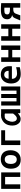

<svg xmlns="http://www.w3.org/2000/svg" viewBox="2195 -2742 558 4988"><g transform="rotate(-90 2474.0 -248.0)"><path d="M372.1 0V-394H179.2V0H62V-496.1H488.8V0Z M1064.5 -252Q1064.5 -193.4 1047.9 -144.8Q1031.2 -96.2 1000 -61.5Q968.8 -26.9 923.3 -7.8Q877.9 11.2 819.8 11.2Q764.6 11.2 721.2 -4.9Q677.7 -21 647.5 -53Q617.2 -85 601.1 -133.1Q585 -181.2 585 -245.1Q585 -304.2 601.8 -352.5Q618.7 -400.9 650.1 -435.1Q681.6 -469.2 727.1 -488Q772.5 -506.8 829.6 -506.8Q885.3 -506.8 928.7 -490.5Q972.2 -474.1 1002.4 -441.9Q1032.7 -409.7 1048.6 -362.1Q1064.5 -314.5 1064.5 -252ZM940.4 -249Q940.4 -326.2 911.4 -365Q882.3 -403.8 825.7 -403.8Q794.4 -403.8 772.5 -391.6Q750.5 -379.4 736.3 -358.2Q722.2 -336.9 715.6 -308.6Q709 -280.3 709 -248Q709 -170.4 740.2 -131.1Q771.5 -91.8 825.7 -91.8Q855.5 -91.8 877.4 -103.8Q899.4 -115.7 913.1 -137Q926.8 -158.2 933.6 -187Q940.4 -215.8 940.4 -249Z M1584.5 -394H1318.8V0H1199.7V-496.1H1584.5Z M2130.4 -498V-10.3Q2130.4 -5.4 2120.6 0H2037.6Q2032.7 0 2027.3 -10.3V-59.6H2023.9Q1945.3 9.8 1877.9 9.8Q1770 9.8 1722.2 -106.4Q1709 -142.6 1705.6 -202.6Q1705.6 -430.7 1911.1 -494.6Q1918.5 -494.6 1974.1 -501Q2002.4 -498 2017.6 -498ZM1805.2 -195.8Q1817.9 -89.8 1888.2 -89.8H1897.9Q1946.8 -89.8 2017.6 -186V-395Q2014.2 -404.8 1997.6 -404.8H1941.4Q1844.7 -404.8 1808.6 -249Z M2227.1 -496.1H2334V-98.1H2422.4V-496.1H2526.4V-98.1H2614.3V-496.1H2721.2V0H2227.1Z M3249 -286.1Q3249 -273.9 3248.3 -254.4Q3247.6 -234.9 3246.1 -217.8H2919.9Q2919.9 -185.1 2929.9 -160.2Q2939.9 -135.3 2958.3 -118.4Q2976.6 -101.6 3002.2 -92.8Q3027.8 -84 3059.1 -84Q3095.2 -84 3136.5 -89.6Q3177.7 -95.2 3222.2 -107.9V-13.2Q3203.1 -7.8 3180.7 -3.4Q3158.2 1 3134.8 4.4Q3111.3 7.8 3087.4 9.5Q3063.5 11.2 3041 11.2Q2984.4 11.2 2939.5 -4.9Q2894.5 -21 2863.3 -52.5Q2832 -84 2815.4 -130.4Q2798.8 -176.8 2798.8 -237.8Q2798.8 -298.3 2815.4 -347.9Q2832 -397.5 2862.3 -432.9Q2892.6 -468.3 2935.8 -487.5Q2979 -506.8 3032.2 -506.8Q3085 -506.8 3125.5 -490.5Q3166 -474.1 3193.4 -444.8Q3220.7 -415.5 3234.9 -375Q3249 -334.5 3249 -286.1ZM3127.9 -303.2Q3128.4 -332.5 3120.6 -354.2Q3112.8 -376 3099.4 -390.1Q3085.9 -404.3 3068.1 -411.1Q3050.3 -418 3029.8 -418Q2984.9 -418 2956.1 -387.9Q2927.2 -357.9 2921.9 -303.2Z M3670.9 0V-209H3478V0H3360.8V-496.1H3478V-310.1H3670.9V-496.1H3787.6V0Z M4220.7 0V-209H4027.8V0H3910.6V-496.1H4027.8V-310.1H4220.7V-496.1H4337.4V0Z M4496.6 -141.1Q4511.7 -175.8 4533.2 -191.7Q4554.7 -207.5 4577.6 -211.9Q4553.2 -215.8 4533 -226.3Q4512.7 -236.8 4498 -253.4Q4483.4 -270 4475.3 -291.5Q4467.3 -313 4467.3 -338.9Q4467.3 -383.3 4483.2 -414.8Q4499 -446.3 4530.3 -466.1Q4561.5 -485.8 4608.2 -494.9Q4654.8 -503.9 4716.3 -503.9Q4759.3 -503.9 4801.8 -502Q4844.2 -500 4886.2 -496.1V0H4769.5V-182.1H4722.7Q4701.2 -182.1 4684.3 -178.7Q4667.5 -175.3 4653.6 -168Q4639.6 -160.6 4629.2 -147.5Q4618.7 -134.3 4613.3 -118.2L4570.3 0H4436.5ZM4593.3 -340.8Q4593.3 -319.8 4601.3 -306.2Q4609.4 -292.5 4625 -284.2Q4640.6 -275.9 4663.6 -272.5Q4686.5 -269 4716.3 -269H4769.5V-413.1Q4755.4 -414.6 4740.5 -414.8Q4725.6 -415 4708.5 -415Q4639.2 -415 4616.2 -396.5Q4593.3 -377.9 4593.3 -340.8Z"/></g></svg>

Font: Code New Roman
Style: Bold
Weight: 700
Monospace: yes
Designer: Sam Radian
Foundry: Code New Roman
Version: Version 1.508 October 19, 2014